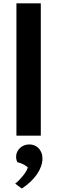

<svg xmlns="http://www.w3.org/2000/svg" viewBox="-20 -802 338 1135"><path d="M77.1 -782.2H221.2V0H77.1ZM69.8 283.7Q82.5 273.4 94.5 261.2Q106.4 249 116.7 236.1Q127 223.1 134.3 210.7Q141.6 198.2 144.5 187.5Q133.8 177.2 116.7 168.9Q99.6 160.6 82.5 156.7Q79.1 149.9 77.1 141.4Q75.2 132.8 75.2 124Q75.2 109.4 81.3 96.2Q87.4 83 97.9 73Q108.4 63 122.6 57.4Q136.7 51.8 153.3 51.8Q168.9 51.8 183.1 57.4Q197.3 63 207.8 73.7Q218.3 84.5 224.6 100.1Q231 115.7 231 136.2Q231 157.7 222.9 180.7Q214.8 203.6 199.5 226.6Q184.1 249.5 161.1 271.5Q138.2 293.5 108.9 312.5Z"/></svg>

Font: Proza Libre
Style: SemiBold
Weight: 600
Designer: Jasper de Waard
Foundry: Jasper de Waard
Version: Version 1.000; ttfautohint (v1.4.1.8-43bc) -l 8 -r 50 -G 200